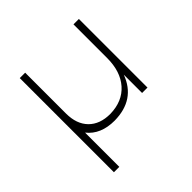

<svg xmlns="http://www.w3.org/2000/svg" viewBox="-184 -679 1031 1031"><g transform="rotate(-45 331.5 -163.5)"><path d="M518 -521H559V0H518V-139Q467 -1 309 1Q204 1 151 -66V194H110V-521H151V-211Q151 -131 195 -86Q239 -41 318 -41Q412 -43 465 -103Q518 -163 518 -266Z"/></g></svg>

Font: Montserrat Ultra Light
Style: Regular
Weight: 200
Designer: Julieta Ulanovsky
Foundry: Julieta Ulanovsky
Version: Version 3.100;PS 003.100;hotconv 1.0.88;makeotf.lib2.5.64775